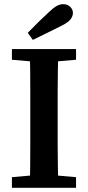

<svg xmlns="http://www.w3.org/2000/svg" viewBox="-20 -899 422 919"><path d="M37 0V-51L174 -63H206L344 -51V0ZM122 0Q124 -51 124.5 -102Q125 -153 125 -205Q125 -257 125 -309V-355Q125 -407 125 -458.5Q125 -510 124.5 -561.5Q124 -613 122 -664H259Q258 -614 257 -562.5Q256 -511 256 -459.5Q256 -408 256 -355V-309Q256 -258 256 -206Q256 -154 257 -103Q258 -52 259 0ZM37 -613V-664H344V-613L206 -601H174ZM113 -742Q138 -768 163.5 -793Q189 -818 214 -841Q236 -862 251.5 -870.5Q267 -879 283 -879Q303 -879 316 -866.5Q329 -854 329 -837Q329 -822 318 -807Q307 -792 275 -776Q241 -759 206.5 -742Q172 -725 137 -708Z"/></svg>

Font: Source Serif 4 18pt SemiBold
Style: Regular
Weight: 600
Designer: Frank Grießhammer
Foundry: Adobe Systems Incorporated
Version: Version 4.004;hotconv 1.0.116;makeotfexe 2.5.65601